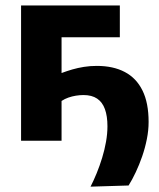

<svg xmlns="http://www.w3.org/2000/svg" viewBox="-20 -519 587 708"><path d="M313.9 169.3Q325.4 146.8 336.5 119.7Q347.6 92.7 356.6 63.2Q365.7 33.6 370.9 4Q376.2 -25.7 376.2 -53.4Q376.2 -91 366.9 -116.6Q357.7 -142.2 338.1 -155.4Q318.6 -168.5 288 -168.5Q274.3 -168.5 259.9 -166.2Q245.6 -163.9 232.2 -159.2Q218.8 -154.5 207 -146.7Q207 -117.9 207 -94.1Q207 -70.4 207 -48Q207 -25.6 207 0H57.7Q57.7 -53.7 57.7 -103.8Q57.7 -153.8 57.7 -216.1V-266.1Q57.7 -315.6 57.7 -354.7Q57.7 -393.9 57.7 -428.6Q57.7 -463.3 57.7 -498.9H421.9V-381.7Q376.8 -381.7 330.2 -381.7Q283.6 -381.7 239.5 -381.7H119.5L207 -475.4Q207 -444 207 -414.6Q207 -385.1 207 -351.7Q207 -318.3 207 -275.2V-249.7Q226.1 -256.9 246.6 -262.9Q267 -268.8 289.6 -272.4Q312.2 -276 337.1 -276Q397.6 -276 440.2 -253.5Q482.9 -231 505.4 -185.3Q528 -139.7 528 -69.3Q528 -38.3 521.5 -6Q515.1 26.3 504.4 57.3Q493.7 88.3 480.7 115.8Q467.8 143.3 454.2 165Z"/></svg>

Font: Commissioner Thin
Style: Regular
Weight: 100
Designer: Kostas Bartsokas
Foundry: Kostas Bartsokas
Version: Version 1.001;gftools[0.9.23]